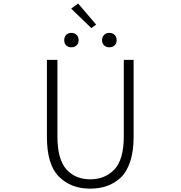

<svg xmlns="http://www.w3.org/2000/svg" viewBox="-20 -1073 1040 1105"><path d="M499 12.7Q388.7 12.7 319.3 -56.2Q250 -125 250 -285.2V-728.5H310.5V-288.1Q310.5 -155.3 362.3 -98.1Q414.1 -41 499 -41Q585 -41 638.7 -98.1Q692.4 -155.3 692.4 -288.1V-728.5H749V-285.2Q749 -202.1 729 -142.1Q709 -82 672.9 -49.3Q636.7 -16.6 593.8 -2Q550.8 12.7 499 12.7ZM533.2 -931.6 505.9 -911.1 389.6 -1023.4 429.7 -1052.7ZM420.9 -812Q409.2 -800.8 390.6 -800.8Q372.1 -800.8 360.8 -812Q349.6 -823.2 349.6 -841.8Q349.6 -860.4 360.8 -872.1Q372.1 -883.8 390.6 -883.8Q409.2 -883.8 420.9 -872.1Q432.6 -860.4 432.6 -841.8Q432.6 -823.2 420.9 -812ZM639.6 -812Q627.9 -800.8 609.4 -800.8Q590.8 -800.8 579.1 -812Q567.4 -823.2 567.4 -841.8Q567.4 -860.4 579.1 -872.1Q590.8 -883.8 609.4 -883.8Q627.9 -883.8 639.6 -872.1Q651.4 -860.4 651.4 -841.8Q651.4 -823.2 639.6 -812Z"/></svg>

Font: Gen Shin Gothic Monospace Light
Style: Regular
Weight: 300
Designer: [Source Han Sans]
Ryoko NISHIZUKA  (kana & ideographs); Paul D. Hunt (Latin, Greek & Cyrillic); Wenlong ZHANG  (bopomofo
Version: Version 1.002.20150607